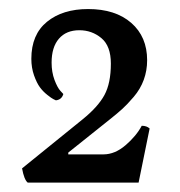

<svg xmlns="http://www.w3.org/2000/svg" viewBox="-20 -753 390 416"><path d="M27.8 -388.2 159.2 -494.6Q192.4 -521.5 206.3 -547.1Q220.2 -572.8 220.2 -615.2Q220.2 -653.3 199.7 -670.4Q179.2 -687.5 151.9 -687.5Q123.5 -687.5 107.7 -669.2Q91.8 -650.9 91.8 -617.2Q91.8 -596.7 98.1 -579.8Q104.5 -563 110.8 -556.2L117.2 -549.3Q113.8 -537.1 101.1 -535.6Q99.1 -536.6 95.5 -538.3Q91.8 -540 82.5 -547.4Q73.2 -554.7 66.4 -564Q59.6 -573.2 53.7 -589.8Q47.9 -606.4 47.9 -625.5Q47.9 -678.2 81.8 -705.8Q115.7 -733.4 170.9 -733.4Q230 -733.4 264.4 -703.4Q298.8 -673.3 298.8 -622.6Q298.8 -600.1 291.5 -580.1Q284.2 -560.1 269.8 -543.2Q255.4 -526.4 245.1 -517.1Q234.9 -507.8 218.3 -494.6L127.9 -422.4V-418.5H204.1Q229 -418.5 252.2 -438.5Q275.4 -458.5 287.1 -480.5Q297.9 -480.5 304.2 -474.6L280.3 -357.4H40Q32.2 -363.8 27.8 -388.2Z"/></svg>

Font: Jacques Francois
Style: Regular
Weight: 400
Designer: Manvel Shmavonyan, Alexei Vanyashin
Foundry: Cyreal (www.cyreal.org)
Version: Version 1.003